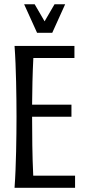

<svg xmlns="http://www.w3.org/2000/svg" viewBox="-20 -888 413 908"><path d="M332 -670.9V-613.8H137.7Q134.8 -557.6 133.5 -501.7Q132.3 -445.8 131.8 -393.1H317.9V-335.9H131.8Q131.8 -272.9 132.8 -200.9Q133.8 -128.9 137.2 -57.1H335V0H48.8Q51.8 -41.5 53.5 -85.2Q55.2 -128.9 56.2 -172.1Q57.1 -215.3 57.6 -256.8Q58.1 -298.3 58.1 -335.9Q58.1 -373.5 57.6 -415Q57.1 -456.5 56.2 -499.5Q55.2 -542.5 53.5 -585.9Q51.8 -629.4 48.8 -670.9ZM288.1 -867.7 227.1 -732.9H155.3L94.2 -867.7H144L190.9 -787.1L237.8 -867.7Z"/></svg>

Font: Crushed
Style: Regular
Weight: 400
Width: 3
Designer: Astigmatic (AOETI)
Foundry: Astigmatic (AOETI)
Version: Version 001.000